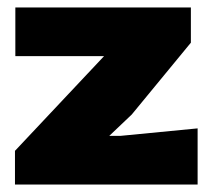

<svg xmlns="http://www.w3.org/2000/svg" viewBox="-20 -493 568 513"><path d="M20 0V-90L258 -343H21V-473H490V-379L332 -187L272 -130H302L508 -150V0Z"/></svg>

Font: Rowdies
Style: Regular
Weight: 400
Designer: Jaikishan Patel
Version: Version 1.000; ttfautohint (v1.8.3)